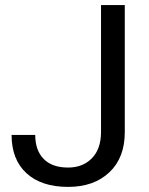

<svg xmlns="http://www.w3.org/2000/svg" viewBox="-20 -731 592 761"><path d="M380.4 -710.9H474.6V-207.5Q474.6 -105.5 413.3 -47.9Q352.1 9.8 250 9.8Q144 9.8 85 -44.4Q25.9 -98.6 25.9 -196.3H119.6Q119.6 -135.3 153.1 -101.1Q186.5 -66.9 250 -66.9Q308.1 -66.9 344 -103.5Q379.9 -140.1 380.4 -206.1Z"/></svg>

Font: APIMedia Roboto
Style: Regular
Weight: 400
Designer: Google
Version: Version 2.137; 2017